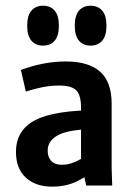

<svg xmlns="http://www.w3.org/2000/svg" viewBox="-20 -663 478 686"><path d="M191.4 -357.4Q162.1 -357.4 132.3 -351.6Q102.5 -345.7 72.3 -335.9L54.7 -413.1Q136.7 -443.4 214.8 -443.4Q296.9 -443.4 337.9 -406.7Q378.9 -370.1 378.9 -292V-62.5L380.9 0H288.1L269.5 -83V-278.3Q269.5 -323.2 252.4 -340.3Q235.4 -357.4 191.4 -357.4ZM150.4 -125Q150.4 -101.6 163.1 -87.9Q175.8 -74.2 202.1 -74.2Q224.6 -74.2 250 -85.4Q275.4 -96.7 314.5 -124L318.4 -127L344.7 -73.2Q343.8 -72.3 341.8 -71.3Q293.9 -34.2 254.9 -15.1Q215.8 3.9 166 3.9Q107.4 3.9 72.3 -28.3Q37.1 -60.5 37.1 -120.1Q37.1 -198.2 106 -233.9Q174.8 -269.5 331.1 -269.5V-202.1Q232.4 -202.1 191.4 -182.1Q150.4 -162.1 150.4 -125ZM77.1 -571.3Q77.1 -607.4 92.3 -625Q107.4 -642.6 133.8 -642.6Q160.2 -642.6 175.3 -625Q190.4 -607.4 190.4 -571.3Q190.4 -535.2 175.3 -517.6Q160.2 -500 133.8 -500Q107.4 -500 92.3 -517.6Q77.1 -535.2 77.1 -571.3ZM247.1 -571.3Q247.1 -607.4 262.2 -625Q277.3 -642.6 303.7 -642.6Q330.1 -642.6 345.2 -625Q360.4 -607.4 360.4 -571.3Q360.4 -535.2 345.2 -517.6Q330.1 -500 303.7 -500Q277.3 -500 262.2 -517.6Q247.1 -535.2 247.1 -571.3Z"/></svg>

Font: Sudo Var
Style: Regular
Weight: 400
Monospace: yes
Designer: Jens Kutilek
Foundry: Jens Kutilek
Version: Version 0.065;FEAKit 1.0